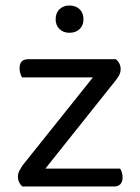

<svg xmlns="http://www.w3.org/2000/svg" viewBox="-20 -677 509 697"><path d="M93 0H61Q54 -6 49.5 -15.5Q45 -25 45 -35Q45 -47 50.5 -57.5Q56 -68 63 -78L370 -462H401Q409 -455 413.5 -446Q418 -437 418 -426Q418 -415 413 -405Q408 -395 399 -384ZM390 -462V-396H60Q57 -401 54 -410Q51 -419 51 -429Q51 -446 59 -454Q67 -462 81 -462ZM67 0V-65H416Q419 -61 422 -52.5Q425 -44 425 -33Q425 -17 417 -8.5Q409 0 394 0ZM283 -607Q283 -585 269 -571.5Q255 -558 232 -558Q210 -558 196 -571.5Q182 -585 182 -607Q182 -630 196 -643.5Q210 -657 232 -657Q255 -657 269 -643.5Q283 -630 283 -607Z"/></svg>

Font: Baloo Bhaina 2
Style: Regular
Weight: 400
Designer: Yesha Goshar, Manish Minz, Shuchita Grover and Ek Type
Foundry: Ek Type
Version: Version 1.700